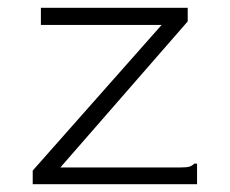

<svg xmlns="http://www.w3.org/2000/svg" viewBox="-20 -473 590 493"><path d="M64 -35 395 -409H85V-453H462V-418L135 -43H442Q459 -43 466 -45Q473 -47 479 -53H486V0H64Z"/></svg>

Font: Inconsolata SemiExpanded Light
Style: Regular
Weight: 300
Width: 6
Monospace: yes
Designer: Raph Levien, Cyreal, Brenton Simpson
Foundry: Raph Levien, Cyreal, Google
Version: Version 3.001; ttfautohint (v1.8.2.53-6de2)